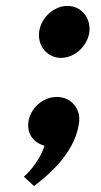

<svg xmlns="http://www.w3.org/2000/svg" viewBox="-20 -494 343 650"><path d="M172 -165.8C124.8 -165.8 81.8 -127.5 75.9 -79.5C71.1 -39.8 95.1 -9.8 130.8 -0.8C111.1 61.5 60.9 104.2 60.9 104.2L95.3 135.8C163 84.8 236.6 11.2 247.7 -79.5C253.6 -127.5 220 -165.8 172 -165.8ZM112.5 -386C106.6 -338 140.7 -298 186.7 -298C232.7 -298 276.6 -338 282.5 -386C288.4 -434 254.3 -474 208.3 -474C162.3 -474 118.4 -434 112.5 -386Z"/></svg>

Font: Hussar
Style: BdSuprExtOblOne
Weight: 700
Foundry: Cannot Into Space Fonts
Version: Version 2.00